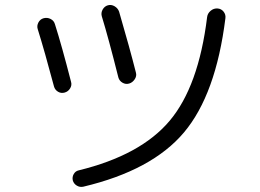

<svg xmlns="http://www.w3.org/2000/svg" viewBox="-20 -739 1040 769"><path d="M313.5 8.8Q299.8 11.7 287.6 4.4Q275.4 -2.9 271.5 -16.6Q268.6 -30.3 275.4 -42Q282.2 -53.7 294.9 -56.6Q543 -117.2 659.2 -254.9Q775.4 -392.6 809.6 -670.9Q811.5 -685.5 823.7 -695.8Q835.9 -706.1 851.1 -705.1Q866.2 -704.1 875.5 -692.4Q884.8 -680.7 882.8 -666Q844.7 -360.4 716.8 -208.5Q588.9 -56.6 313.5 8.8ZM196.3 -392.6Q159.2 -532.2 130.9 -623Q127 -635.7 133.8 -648.9Q140.6 -662.1 154.8 -666Q168.9 -669.9 182.6 -663.1Q196.3 -656.2 200.2 -641.6Q227.5 -555.7 264.6 -411.1Q268.6 -397.5 260.7 -384.8Q252.9 -372.1 238.8 -368.2Q224.6 -364.3 212.4 -371.6Q200.2 -378.9 196.3 -392.6ZM457 -692.4Q500 -544.9 524.4 -448.2Q528.3 -434.6 519.5 -421.4Q510.7 -408.2 497.1 -404.3Q483.4 -400.4 470.7 -407.7Q458 -415 454.1 -428.7Q414.1 -587.9 387.7 -673.8Q383.8 -687.5 391.1 -700.7Q398.4 -713.9 412.1 -717.8Q425.8 -721.7 439 -713.9Q452.1 -706.1 457 -692.4Z"/></svg>

Font: Rounded-X Mgen+ 2m regular
Style: Regular
Weight: 400
Designer: [Source Han Sans]
Ryoko NISHIZUKA  (kana & ideographs); Paul D. Hunt (Latin, Greek & Cyrillic); Wenlong ZHANG  (bopomofo
Version: Version 1.059.20150602